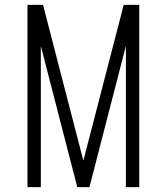

<svg xmlns="http://www.w3.org/2000/svg" viewBox="-20 -770 686 790"><path d="M93 0V-750H157L329 -86H317L489 -750H553V0H498V-605L504 -604L348 0H298L142 -604L148 -605V0Z"/></svg>

Font: Mohave Light
Style: Regular
Weight: 300
Designer: Gumpita Rahayu
Foundry: Tokotype
Version: Version 2.003